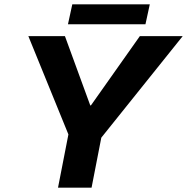

<svg xmlns="http://www.w3.org/2000/svg" viewBox="-20 -867 864 887"><path d="M248 0 296 -246 111 -700H280L397 -380H400L626 -700H824L448 -231L403 0ZM294 -755 314 -847H672L652 -755Z"/></svg>

Font: REM SemiBold
Style: Italic
Weight: 600
Italic angle: -11°
Designer: Octavio Pardo
Foundry: Ashler Design
Version: Version 1.005;gftools[0.9.28]